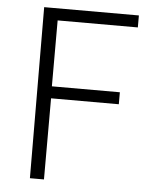

<svg xmlns="http://www.w3.org/2000/svg" viewBox="-53 -776 648 830"><g transform="rotate(5 271.0 -361.0)"><path d="M108 10H169V-342H463V-394H168V-680H516V-732H105Z"/></g></svg>

Font: GenEiGothic-pro-Light
Style: Regular
Weight: 300
Designer: Ryoko NISHIZUKA (kana & ideographs); Paul D. Hunt (Latin, Greek & Cyrillic); Wenlong ZHANG (bopomofo); Sandoll Communica
Foundry: Adobe Systems Incorporated; o_tamon
Version: Version 1.000.140830